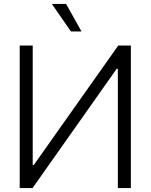

<svg xmlns="http://www.w3.org/2000/svg" viewBox="-20 -960 769 980"><path d="M80.6 -727.5H147V-117.7H152.3L583.5 -727.5H647.9V0H581.5V-608.9H575.7L146 0H80.6ZM342.3 -799.3 244.6 -939.9H317.4L396 -799.3Z"/></svg>

Font: Inter Tight Light
Style: Regular
Weight: 300
Designer: Rasmus Andersson
Foundry: rsms
Version: Version 3.004